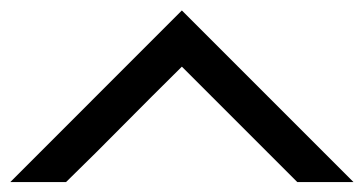

<svg xmlns="http://www.w3.org/2000/svg" viewBox="-20 -687 707 373"><path d="M557.5 -333.3 333.3 -557.5Q298.3 -523.3 166.7 -390.8L108.3 -333.3H0L333.3 -666.7L666.7 -333.3Z"/></svg>

Font: 0xA000-Mono
Style: Mono-Bold
Weight: 700
Version: Version 0.1